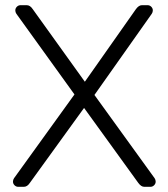

<svg xmlns="http://www.w3.org/2000/svg" viewBox="-20 -720 649 740"><path d="M576 -33Q580 -27 580 -20Q580 -12 574 -6Q568 0 560 0H536Q524 0 513 -15L304 -304L95 -15Q85 0 72 0H50Q42 0 36 -6Q30 -12 30 -20Q30 -27 34 -33L267 -356L43 -667Q39 -673 39 -680Q39 -688 45 -694Q51 -700 59 -700H83Q96 -700 106 -685L307 -405L504 -685Q515 -700 527 -700H549Q557 -700 563 -694Q569 -688 569 -680Q569 -673 565 -667L344 -354Z"/></svg>

Font: Rubik
Style: Regular
Weight: 300
Designer: Hubert & Fischer
Foundry: Hubert & Fischer
Version: Version 1.100